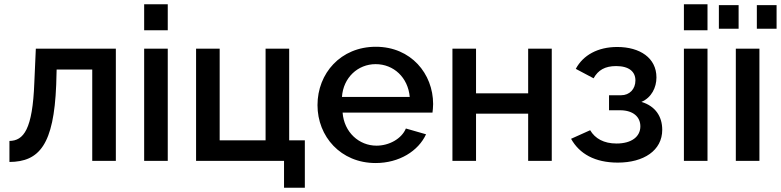

<svg xmlns="http://www.w3.org/2000/svg" viewBox="-20 -750 3640 895"><path d="M24 5C163 4 231 -75 242 -355L244 -426H410V0H520V-523H147L140 -365C132 -146 90 -94 24 -93Z M652 -609H762V-730H652ZM652 0H762V-523H652Z M1304 125H1401V-96H1328V-523H1218V-96H1004V-523H894V0H1304Z M1731 10C1841 10 1930 -46 1966 -124L1872 -151C1852 -103 1794 -71 1735 -71C1654 -71 1584 -133 1577 -225H1996C1997 -234 1999 -249 1999 -265C1999 -406 1896 -532 1732 -532C1568 -532 1460 -408 1460 -260C1460 -114 1568 10 1731 10ZM1574 -298C1580 -388 1648 -451 1731 -451C1815 -451 1882 -389 1890 -298Z M2089 0H2199V-220H2442V0H2552V-523H2442V-315H2199V-523H2089Z M2860 8C2980 8 3067 -48 3067 -145C3067 -208 3034 -256 2970 -275C3017 -295 3040 -342 3040 -389C3040 -480 2963 -531 2857 -531C2767 -531 2698 -493 2664 -429L2747 -385C2768 -423 2800 -442 2852 -442C2912 -442 2942 -416 2942 -375C2942 -335 2915 -306 2875 -306H2819V-236H2873C2932 -235 2965 -205 2965 -161C2965 -113 2924 -81 2854 -81C2795 -81 2754 -104 2731 -143L2642 -103C2681 -33 2753 8 2860 8Z M3168 -609H3278V-730H3168ZM3168 0H3278V-523H3168Z M3331 -616H3423V-726H3331ZM3508 -616H3600V-726H3508ZM3410 0H3520V-523H3410Z"/></svg>

Font: FIGSv2-sans-serif SemiBold
Style: Regular
Weight: 600
Designer: Matt McInerney, Pablo Impallari, Rodrigo Fuenzalida,Mirko Velimirovic
Foundry: Matt McInerney, Pablo Impallari, Rodrigo Fuenzalida
Version: Version 4.021;hotconv 1.0.109;makeotfexe 2.5.65596